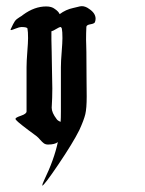

<svg xmlns="http://www.w3.org/2000/svg" viewBox="-20 -460 461 611"><path d="M114.3 130.9Q114.3 127 120.1 114.3Q152.3 47.9 164.1 -7.8Q154.3 0 132.8 0Q125 0 119.6 -3.9Q114.3 -7.8 107.9 -15.1Q101.6 -22.5 96.7 -26.4Q38.1 -69.3 31.2 -78.1Q29.3 -80.1 29.3 -82Q29.3 -85.9 46.9 -91.8Q64.5 -97.7 64.5 -105.5V-198.2V-246.1Q64.5 -264.6 66.9 -294.9Q69.3 -325.2 69.3 -338.9Q69.3 -359.4 67.4 -369.1Q66.4 -374 47.9 -374Q42 -374 29.8 -369.1Q17.6 -364.3 15.6 -364.3Q13.7 -364.3 13.7 -365.2Q13.7 -367.2 14.6 -368.2Q22.5 -385.7 27.3 -392.6Q32.2 -399.4 41.5 -404.8Q50.8 -410.2 53.7 -413.1Q89.8 -439.5 127 -439.5Q144.5 -439.5 154.3 -431.6Q166 -423.8 169.9 -415Q189.5 -429.7 212.9 -434.6Q214.8 -434.6 225.1 -437.5Q235.4 -440.4 240.2 -440.4Q252 -440.4 263.7 -431.6Q284.2 -418 284.2 -400.4Q284.2 -395.5 282.2 -389.6Q280.3 -384.8 268.1 -382.8Q255.9 -380.9 254.9 -375Q253.9 -355.5 253.9 -334Q253.9 -326.2 254.4 -315.9Q254.9 -305.7 254.9 -293.9Q254.9 -254.9 255.4 -209.5Q255.9 -164.1 255.9 -153.3Q255.9 -115.2 251.5 -96.7Q247.1 -78.1 232.4 -45.9Q211.9 -4.9 166 63Q120.1 130.9 114.3 130.9ZM172.9 -72.3Q173.8 -83 173.8 -105.5V-198.2V-246.1Q173.8 -264.6 176.3 -294.9Q178.7 -325.2 178.7 -338.9Q178.7 -359.4 176.8 -369.1Q174.8 -374 172.9 -374Q168.9 -374 158.7 -367.7Q148.4 -361.3 143.6 -360.4V-334Q143.6 -326.2 144 -315.9Q144.5 -305.7 144.5 -293.9Q144.5 -270.5 145.5 -232.9Q146.5 -195.3 146.5 -178.7Q146.5 -162.1 146 -148.4Q145.5 -134.8 145 -127Q144.5 -119.1 144.5 -117.2Q144.5 -101.6 160.2 -81.1Q163.1 -76.2 172.9 -72.3Z"/></svg>

Font: Isabella
Style: Medium
Weight: 500
Designer: John Stracke
Version: Version 001.202